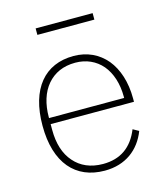

<svg xmlns="http://www.w3.org/2000/svg" viewBox="-105 -765 748 859"><g transform="rotate(-15 268.5 -335.5)"><path d="M275 12C140 12 57 -81 57 -254C57 -426 138 -520 271 -520C334 -520 386 -495 423 -451C459 -407 480 -344 480 -268V-252H94V-225C94 -162 110 -111 142 -75C173 -39 218 -19 275 -19C356 -19 411 -58 442 -135L469 -120C438 -40 372 12 275 12ZM271 -489C215 -489 172 -469 141 -433C110 -397 94 -345 94 -284V-280H442V-286C442 -347 425 -398 395 -434C365 -469 322 -489 271 -489ZM140 -683H404V-653H140Z"/></g></svg>

Font: Plexus Sans ExtraLight
Style: Regular
Weight: 250
Version: Version 2.001;PS 002.001;hotconv 1.0.70;makeotf.lib2.5.58329